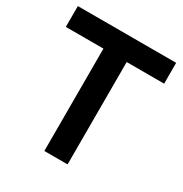

<svg xmlns="http://www.w3.org/2000/svg" viewBox="-176 -897 982 1030"><g transform="rotate(30 315.0 -381.5)"><path d="M387 0H243V-634H10V-763H619V-634H387Z"/></g></svg>

Font: Open Sauce Sans
Style: Bold
Weight: 700
Designer: Alfredo Marco Pradil
Foundry: Creative Sauce Fz LLC
Version: Version 1.477